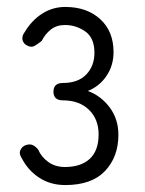

<svg xmlns="http://www.w3.org/2000/svg" viewBox="-20 -725 418 553"><path d="M168 -192Q126 -192 94 -212.5Q62 -233 44 -267Q34 -281 38.5 -292Q43 -303 54 -307Q66 -311 74.5 -307Q83 -303 90 -294Q99 -273 119 -258.5Q139 -244 167 -244Q213 -244 238.5 -267.5Q264 -291 264 -338Q264 -382 236 -409Q208 -436 161 -436Q134 -436 134 -461Q134 -486 161 -486Q205 -486 228.5 -510.5Q252 -535 252 -573Q252 -616 225.5 -634.5Q199 -653 167 -653Q143 -653 126.5 -640Q110 -627 100 -607Q99 -606 96 -604Q87 -597 79 -592.5Q71 -588 60 -593Q48 -598 45 -609.5Q42 -621 52 -634Q72 -667 102 -686Q132 -705 168 -705Q230 -705 268.5 -670Q307 -635 307 -575Q307 -536 286.5 -506Q266 -476 233 -463Q271 -449 296 -415.5Q321 -382 321 -337Q321 -273 282.5 -232.5Q244 -192 168 -192Z"/></svg>

Font: Zen Maru Gothic
Style: Regular
Weight: 400
Designer: Yoshimichi Ohira
Foundry: Positype
Version: Version 1.002